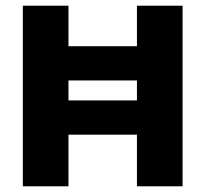

<svg xmlns="http://www.w3.org/2000/svg" viewBox="-20 -662 720 673"><path d="M220 -9H60V-642H220V-500H460V-642H620V-9H460V-190H220ZM220 -310H460V-380H220Z"/></svg>

Font: Bakbak One
Style: Regular
Weight: 400
Designer: Saumya Kishore and Sanchit Sawaria
Foundry: A Good Feeling
Version: Version 1.003; ttfautohint (v1.8.3)